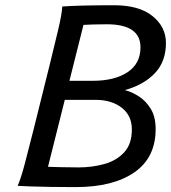

<svg xmlns="http://www.w3.org/2000/svg" viewBox="-20 -724 666 748"><path d="M305.2 -627 250.5 -409.2H340.8Q426.3 -409.2 476.8 -442.6Q527.3 -476.1 527.3 -539.6Q527.3 -629.4 396 -629.4Q367.7 -629.4 344.2 -628.7Q320.8 -627.9 305.2 -627ZM110.4 -217.8 175.3 -478.5Q192.9 -548.8 207 -609.4Q221.2 -669.9 222.7 -698.7Q255.9 -701.2 309.1 -702.4Q362.3 -703.6 424.3 -703.6Q522 -703.6 574.2 -661.4Q626.5 -619.1 626.5 -556.6Q626.5 -483.9 583 -438.5Q539.6 -393.1 466.3 -373Q493.7 -366.2 521.5 -348.1Q549.3 -330.1 567.9 -299.1Q586.4 -268.1 586.4 -221.2Q586.4 -109.9 503.4 -52.5Q420.4 4.9 274.4 4.9Q225.1 4.9 178 4.2Q130.9 3.4 96.2 2.2Q61.5 1 48.8 0Q61.5 -28.8 77.1 -87.9Q92.8 -147 110.4 -217.8ZM232.4 -335 167 -74.2Q180.7 -73.7 212.9 -72.8Q245.1 -71.8 286.1 -71.8Q339.8 -71.8 387.2 -85.2Q434.6 -98.6 464.1 -130.9Q493.7 -163.1 493.7 -219.7Q493.7 -273.9 454.1 -304.4Q414.6 -335 352.1 -335Z"/></svg>

Font: Andika
Style: Italic
Weight: 400
Italic angle: -14°
Designer: Victor Gaultney, Annie Olsen, Julie Remington, Don Collingsworth, Eric Hays, Becca Hirsbrunner
Foundry: SIL International
Version: Version 6.101